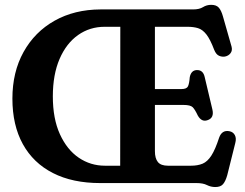

<svg xmlns="http://www.w3.org/2000/svg" viewBox="-20 -738 988 774"><path d="M385 -700H758.5Q783.5 -700 798.2 -709.2Q813 -718.5 831.5 -718.5Q852 -718.5 862 -707.2Q872 -696 879 -671L913.5 -550Q917.5 -534.5 909.5 -523.8Q901.5 -513 887 -510Q875 -508 863 -513.2Q851 -518.5 843.5 -537Q827.5 -579.5 812 -599.2Q796.5 -619 778.2 -624.5Q760 -630 736.5 -630H604.5V-379H711.5Q732.5 -379 737.8 -390Q743 -401 745 -427Q750.5 -454.5 773 -455.5Q798.5 -456.5 805 -428L836 -297.5Q844.5 -262.5 816.5 -253.5Q793 -245 777.5 -272Q766 -296.5 756.8 -305.8Q747.5 -315 719 -315H604.5V-128.5Q604.5 -99.5 616.5 -84.8Q628.5 -70 657 -70H750Q777 -70 796.8 -78.2Q816.5 -86.5 832.2 -111Q848 -135.5 863.5 -183.5Q875 -215 905 -209Q920 -206 926.8 -193.2Q933.5 -180.5 928.5 -161.5L896 -31.5Q889 -7 879 4.5Q869 16 848 16Q830 16 814.2 8Q798.5 0 772.5 0H384Q272.5 0 193.2 -40.5Q114 -81 72 -157.2Q30 -233.5 30 -340.5Q30 -447.5 75 -528.5Q120 -609.5 200 -654.5Q280 -699.5 385 -700ZM193 -349.5Q193 -259.5 221.5 -197Q250 -134.5 297.5 -102.2Q345 -70 403 -70H464.5L465 -630H402Q342 -630 294.8 -596.8Q247.5 -563.5 220.2 -500.5Q193 -437.5 193 -349.5Z"/></svg>

Font: Fraunces 144pt S100 SemiBold
Style: Regular
Weight: 600
Version: Version 1.000; ttfautohint (v1.8.3)